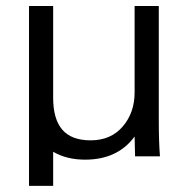

<svg xmlns="http://www.w3.org/2000/svg" viewBox="-20 -521 634 640"><path d="M76.7 98.6V-501H157.2V-194.8Q157.2 -124 187.7 -88.6Q218.3 -53.2 282.2 -53.2Q349.6 -53.2 389.2 -99.4Q428.7 -145.5 428.7 -212.9V-501H509.3V-120.1Q509.3 -46.9 513.2 0H430.2L428.7 -65.9Q372.1 11.2 263.7 11.2Q202.1 11.2 157.2 -15.1V98.6Z"/></svg>

Font: RGR Online_21
Style: Regular
Weight: 400
Italic angle: -12°
Designer: vernon adams
Foundry: vernon adams
Version: Version 1.000